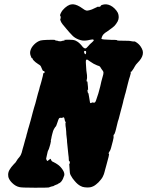

<svg xmlns="http://www.w3.org/2000/svg" viewBox="-20 -842 687 896"><path d="M321 -822Q340 -821 366 -802Q375 -795 382 -793Q387 -792 391 -793Q398 -794 409 -798Q419 -803 435 -810Q438 -812 438 -811Q438 -810 441 -810Q449 -810 451 -816Q451 -817 456 -819Q476 -826 496 -816Q506 -811 515 -802Q525 -792 530 -782Q534 -773 534 -762Q534 -752 529 -742Q522 -729 513 -720Q500 -709 491 -703Q484 -698 480 -695Q468 -688 463 -682Q459 -678 456 -670.5Q453 -663 453 -661Q455 -657 500 -656Q524 -656 525 -655Q526 -654 528 -653Q530 -652 557 -652Q587 -652 591 -650Q593 -650 595 -649.5Q597 -649 600.5 -648.5Q604 -648 606.5 -648.5Q609 -649 612 -647Q628 -638 637 -624Q643 -615 646 -605Q648 -596 646 -587Q642 -569 623 -550Q613 -540 608.5 -531Q604 -522 598 -514Q594 -509 593 -507.5Q592 -506 591.5 -507Q591 -508 590 -507Q589 -504 590 -503Q591 -503 590.5 -502Q590 -501 590 -499Q586 -483 582 -472Q579 -460 576 -449Q575 -444 566 -409Q563 -401 562.5 -397.5Q562 -394 560.5 -389Q559 -384 558 -380.5Q557 -377 556 -373Q555 -369 554 -363.5Q553 -358 549.5 -346Q546 -334 543 -322Q538 -304 534 -287Q532 -283 530 -275Q523 -245 521 -238Q519 -233 518 -227Q514 -215 513 -215Q512 -215 511 -213Q509 -211 510 -205Q511 -201 508 -190Q507 -185 506.5 -183Q506 -181 503 -170Q500 -159 498 -151Q495 -140 491 -135Q487 -130 487 -126Q487 -125 487.5 -124Q488 -123 489 -123Q489 -123 488.5 -119Q488 -115 486.5 -109Q485 -103 483 -96Q481 -89 478.5 -79Q476 -69 475 -66Q472 -53 470 -48Q469 -43 468 -40Q466 -30 459 -16Q455 -9 450 -3Q440 10 428 19Q416 29 401 32Q389 34 375 32Q365 31 356 26Q342 19 328 2Q318 -9 310 -24Q305 -33 305 -49Q304 -66 303 -78V-81L304 -79L305 -76L306 -78Q306 -80 306 -83Q306 -90 303 -90Q302 -90 301.5 -92.5Q301 -95 301 -98.5Q301 -102 300.5 -108.5Q300 -115 299 -120.5Q298 -126 298 -130Q297 -145 293 -179Q293 -183 292.5 -189.5Q292 -196 291 -202Q289 -216 289 -227Q288 -243 286 -254Q286 -257 285.5 -262Q285 -267 286 -268Q286 -269 286.5 -271.5Q287 -274 286.5 -274.5Q286 -275 285 -274Q284 -273 284 -275Q283 -276 283 -278Q281 -290 279 -293Q277 -296 272 -293Q268 -291 266 -292Q259 -293 257 -291Q253 -288 246 -265Q242 -252 239 -250Q237 -249 235.5 -245.5Q234 -242 232 -240Q228 -234 224 -217Q222 -210 221 -205Q220 -200 219.5 -196.5Q219 -193 218 -190Q217 -187 217 -185V-184L218 -183Q217 -182 216.5 -177.5Q216 -173 215 -170Q214 -167 212 -159.5Q210 -152 209 -149.5Q208 -147 207 -144.5Q206 -142 206 -142Q203 -140 198 -114Q194 -99 196 -97Q196 -97 197 -98L198 -96Q198 -91 201 -91Q203 -91 206 -94Q214 -101 215 -101Q216 -101 217 -99Q219 -93 223 -89Q225 -88 231 -85Q241 -80 248 -75Q262 -66 273 -49Q282 -35 280 -24Q278 -17 274 -8Q267 7 258 12Q255 13 252 15Q248 19 242 20Q240 21 237.5 22Q235 23 233 24Q231 25 231 25Q231 25 231 26Q230 26 226.5 27Q223 28 218 29L210 32L206 33Q201 34 142 34Q79 34 70 31Q52 27 36 11Q23 -2 19 -16Q18 -21 18 -27Q18 -40 26 -52Q31 -61 43 -74Q55 -85 59 -94Q63 -101 68 -106Q74 -113 77 -119Q81 -126 86 -148Q89 -157 91 -165Q93 -173 95 -180Q97 -187 98 -191Q103 -206 104 -213Q106 -219 107.5 -225Q109 -231 111 -239Q113 -247 114 -248.5Q115 -250 123 -280Q125 -288 127 -295Q129 -302 133 -318Q137 -334 139 -339.5Q141 -345 145 -359Q155 -395 157 -405Q159 -411 163 -425Q166 -439 169 -447Q171 -455 173 -461Q182 -494 182 -499Q184 -502 184 -502Q185 -500 186 -501Q190 -505 187 -509Q185 -511 182 -511Q179 -511 173 -527Q171 -533 168 -536Q165 -539 158 -543Q144 -552 137 -560Q133 -564 133 -565Q133 -570 130 -570Q127 -569 122 -585Q119 -596 122 -606Q126 -621 139.5 -634.5Q153 -648 169 -653Q177 -655 201 -656Q237 -657 237 -655Q237 -653 246 -652Q250 -652 250 -651.5Q250 -651 253 -650Q263 -648 271 -651Q270 -652 274.5 -652Q279 -652 281 -653L282 -654L281 -655L279 -656H284Q290 -657 305.5 -656.5Q321 -656 324 -655Q331 -654 337 -650Q350 -644 367 -622Q373 -616 378 -616Q383 -616 391 -626Q400 -637 409 -644Q416 -651 417 -652Q418 -656 416 -657Q412 -659 399 -656Q380 -651 364 -653Q357 -654 346 -658Q329 -665 319 -675Q304 -690 291 -706Q287 -710 281 -718Q272 -728 267 -736Q262 -745 261 -751Q261 -753 262.5 -755.5Q264 -758 263 -763L262 -769H261L260 -768V-770Q261 -776 265 -783Q271 -795 283 -805.5Q295 -816 306 -820Q310 -821 313.5 -821.5Q317 -822 321 -822ZM380 -604Q376 -605 374 -604Q370 -601 375 -592Q376 -589 378 -589Q382 -589 382 -598Q382 -603 380 -604ZM389 -563Q383 -566 381 -560Q380 -555 381 -543Q382 -534 383 -513Q384 -504 386 -491Q387 -475 385 -471Q383 -467 385 -462L386 -460V-462L388 -461Q388 -456 389 -451Q390 -446 390.5 -436.5Q391 -427 391 -424V-421L390 -423L389 -424Q388 -423 388.5 -417Q389 -411 390 -409Q391 -408 391.5 -408Q392 -408 393 -405Q394 -401 396 -388Q398 -373 400 -364Q402 -358 408 -363Q412 -365 417 -363Q424 -361 428 -373Q433 -386 439 -406Q441 -414 442.5 -419Q444 -424 448 -439.5Q452 -455 453 -462Q460 -486 462 -495Q462 -500 463 -501Q463 -505 461 -510Q460 -512 456.5 -516Q453 -520 451 -524Q448 -530 445.5 -532Q443 -534 433 -537Q417 -543 399 -556Q391 -562 389 -563Z"/></svg>

Font: TT2020 Style B
Style: Italic
Weight: 400
Italic angle: -15°
Version: Version 0.2.000